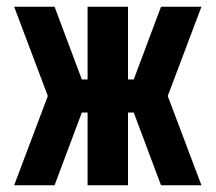

<svg xmlns="http://www.w3.org/2000/svg" viewBox="-20 -550 640 570"><path d="M22 0 122 -265 22 -530H142L223 -314H240V-530H360V-314H377L458 -530H578L478 -265L578 0H458L377 -216H360V0H240V-216H223L142 0Z"/></svg>

Font: Iosevka Curly Heavy Extended
Style: Regular
Weight: 900
Width: 7
Monospace: yes
Designer: Belleve Invis
Foundry: Belleve Invis
Version: Version 11.1.0; ttfautohint (v1.8.3)